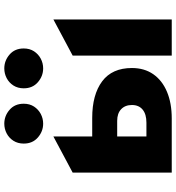

<svg xmlns="http://www.w3.org/2000/svg" viewBox="16 -816 800 872"><g transform="rotate(-90 416.0 -380.0)"><path d="M68.1 0V-450L232.1 -537.5V-115H294.9Q333.4 -115 354.2 -132.2Q375.1 -149.5 375.1 -180.8Q375.1 -211.5 356.2 -229.6Q337.2 -247.8 303.1 -247.8H215.4V-361.2H316.6Q422.2 -361.2 482.7 -316Q543.1 -270.8 543.1 -180.8Q543.1 -124.4 515 -83.9Q486.9 -43.5 435.5 -21.8Q384.1 0 314.1 0ZM599.6 0V-450L763.6 -537.5V0ZM290.4 -584Q255.1 -584 227.5 -608.1Q199.9 -632.1 199.9 -672.2Q199.9 -699.1 212.7 -719.1Q225.5 -739 246.2 -749.8Q266.9 -760.5 290.4 -760.5Q325.6 -760.5 353.2 -736.6Q380.9 -712.8 380.9 -672.2Q380.9 -645.4 368.1 -625.6Q355.2 -605.9 334.6 -594.9Q313.9 -584 290.4 -584ZM541.4 -584Q506.1 -584 478.5 -608.1Q450.9 -632.1 450.9 -672.2Q450.9 -699.1 463.7 -719.1Q476.5 -739 497.2 -749.8Q517.9 -760.5 541.4 -760.5Q576.6 -760.5 604.2 -736.6Q631.9 -712.8 631.9 -672.2Q631.9 -645.4 619.1 -625.6Q606.2 -605.9 585.6 -594.9Q564.9 -584 541.4 -584Z"/></g></svg>

Font: Geologica-Sharp
Style: Regular
Weight: 100
Designer: Sindre Bremnes, Frode Helland
Foundry: Monokrom Skriftforlag AS
Version: Version 1.010;gftools[0.9.28]